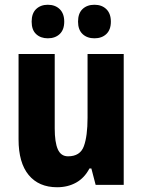

<svg xmlns="http://www.w3.org/2000/svg" viewBox="-20 -777 599 807"><path d="M500 -550V0H382L364 -69H356Q335 -29 300 -9.5Q265 10 220 10Q143 10 100.5 -41.5Q58 -93 58 -191V-550H210V-237Q210 -179 223 -149.5Q236 -120 266 -120Q317 -120 332.5 -162.5Q348 -205 348 -282V-550ZM113 -686Q113 -721 132 -739Q151 -757 181 -757Q212 -757 231 -738.5Q250 -720 250 -686Q250 -652 231 -634Q212 -616 181 -616Q151 -616 132 -633.5Q113 -651 113 -686ZM308 -686Q308 -721 327 -739Q346 -757 377 -757Q408 -757 427 -738.5Q446 -720 446 -686Q446 -652 427 -634Q408 -616 377 -616Q346 -616 327 -634Q308 -652 308 -686Z"/></svg>

Font: Noto Sans Arabic UI Cn XBd
Style: Regular
Weight: 800
Width: 3
Designer: Monotype Design Team, Nadine Chahine and Nizar Qandah
Foundry: Monotype Imaging Inc.
Version: Version 2.010; ttfautohint (v1.8.4.7-5d5b)